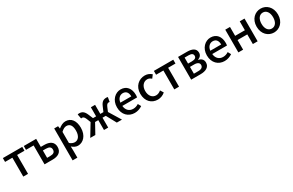

<svg xmlns="http://www.w3.org/2000/svg" viewBox="217 -2186 6154 4030"><g transform="rotate(-30 3294.0 -170.5)"><path d="M207 0H322V-458H500V-551H30V-458H207Z M722 0H918C1050 0 1143 -52 1143 -180C1143 -305 1050 -356 918 -356H837V-551H537V-458H722ZM837 -91V-269H909C991 -269 1030 -241 1030 -181C1030 -118 991 -91 909 -91Z M1274 223H1389V45L1386 -49C1432 -9 1482 14 1530 14C1654 14 1767 -95 1767 -284C1767 -454 1689 -564 1550 -564C1488 -564 1428 -530 1380 -490H1378L1368 -551H1274ZM1508 -83C1475 -83 1432 -96 1389 -132V-401C1435 -445 1476 -468 1519 -468C1611 -468 1648 -397 1648 -282C1648 -154 1588 -83 1508 -83Z M1830 0H1953L2085 -239H2163V0H2265V-239H2344L2474 0H2599L2424 -286L2465 -384C2488 -442 2513 -453 2541 -453C2549 -453 2553 -452 2560 -450L2579 -558C2569 -562 2556 -564 2543 -564C2477 -564 2429 -539 2390 -447L2340 -331H2265V-551H2163V-331H2088L2039 -447C1999 -539 1950 -564 1885 -564C1872 -564 1859 -562 1848 -558L1868 -450C1875 -452 1880 -453 1887 -453C1916 -453 1940 -442 1964 -384L2003 -286Z M2905 14C2976 14 3040 -11 3090 -45L3050 -118C3010 -92 2968 -77 2919 -77C2824 -77 2758 -140 2749 -245H3106C3109 -259 3112 -281 3112 -304C3112 -459 3033 -564 2887 -564C2759 -564 2636 -454 2636 -275C2636 -93 2754 14 2905 14ZM2748 -325C2759 -421 2820 -473 2889 -473C2969 -473 3012 -419 3012 -325Z M3465 14C3528 14 3593 -10 3644 -55L3596 -132C3563 -103 3522 -82 3476 -82C3385 -82 3321 -158 3321 -275C3321 -391 3387 -469 3480 -469C3517 -469 3548 -452 3578 -426L3635 -501C3595 -536 3544 -564 3474 -564C3329 -564 3202 -458 3202 -275C3202 -92 3316 14 3465 14Z M3867 0H3982V-458H4160V-551H3690V-458H3867Z M4276 0H4505C4631 0 4726 -47 4726 -158C4726 -235 4675 -273 4611 -288V-293C4670 -310 4703 -353 4703 -409C4703 -512 4615 -551 4494 -551H4276ZM4388 -325V-470H4485C4560 -470 4591 -444 4591 -397C4591 -353 4559 -325 4480 -325ZM4388 -80V-245H4490C4572 -245 4612 -214 4612 -165C4612 -112 4575 -80 4495 -80Z M5084 14C5155 14 5219 -11 5269 -45L5229 -118C5189 -92 5147 -77 5098 -77C5003 -77 4937 -140 4928 -245H5285C5288 -259 5291 -281 5291 -304C5291 -459 5212 -564 5066 -564C4938 -564 4815 -454 4815 -275C4815 -93 4933 14 5084 14ZM4927 -325C4938 -421 4999 -473 5068 -473C5148 -473 5191 -419 5191 -325Z M5420 0H5535V-234H5771V0H5887V-551H5771V-335H5535V-551H5420Z M6281 14C6417 14 6539 -92 6539 -275C6539 -458 6417 -564 6281 -564C6144 -564 6021 -458 6021 -275C6021 -92 6144 14 6281 14ZM6281 -82C6194 -82 6140 -158 6140 -275C6140 -391 6194 -469 6281 -469C6367 -469 6421 -391 6421 -275C6421 -158 6367 -82 6281 -82Z"/></g></svg>

Font: ChiuKong Gothic CL Medium
Style: Regular
Weight: 500
Designer: Ryoko NISHIZUKA 西塚涼子 (kana, bopomofo & ideographs); Paul D. Hunt (Latin, Greek & Cyrillic); Sandoll Communications 산돌커뮤니
Foundry: Adobe
Version: Version 1.300